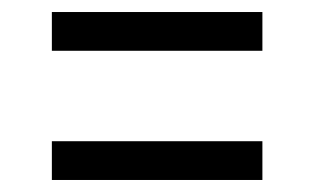

<svg xmlns="http://www.w3.org/2000/svg" viewBox="-20 -461 525 321"><path d="M66.7 -440.9H418.7V-376.1H66.7ZM66.7 -224.9H418.7V-160.1H66.7Z"/></svg>

Font: Lineal Thin
Style: Regular
Weight: 200
Designer: Created by Frank Adebiaye with contributions from Anton Moglia & Ariel Martín Pérez
Created by Frank ADEBIAYE with FontF
Foundry: Velvetyne Type Foundry
Version: Version 2.000;Glyphs 3.2 (3227)